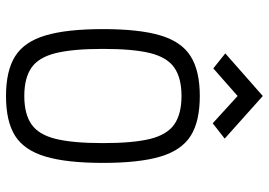

<svg xmlns="http://www.w3.org/2000/svg" viewBox="-148 -734 896 640"><g transform="rotate(90 300.0 -414.0)"><path d="M300 14Q216 14 167.5 -16.5Q119 -47 98 -118Q77 -189 77 -309Q77 -430 98 -500.5Q119 -571 167.5 -601.5Q216 -632 300 -632Q385 -632 433 -601.5Q481 -571 502 -500.5Q523 -430 523 -309Q523 -189 502 -118Q481 -47 433 -16.5Q385 14 300 14ZM300 -47Q360 -47 394.5 -71Q429 -95 443 -152Q457 -209 457 -309Q457 -410 443 -466.5Q429 -523 394.5 -547Q360 -571 300 -571Q240 -571 205.5 -547Q171 -523 157 -466.5Q143 -410 143 -309Q143 -209 157 -152Q171 -95 205.5 -71Q240 -47 300 -47ZM391 -675 300 -758 208 -677 158 -717 300 -842 442 -715Z"/></g></svg>

Font: Victor Mono Thin Light
Style: Regular
Weight: 300
Monospace: yes
Version: Version 1.561;gftools[0.9.30]